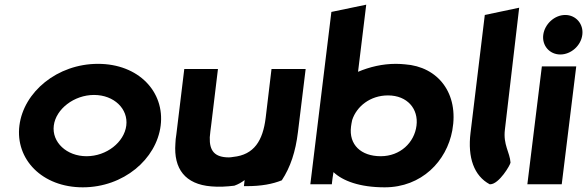

<svg xmlns="http://www.w3.org/2000/svg" viewBox="-20 -778 2511 821"><path d="M210 -241C219 -312 297 -372 382 -372C468 -372 529 -312 520 -241C511 -170 436 -110 350 -110C265 -110 201 -170 210 -241ZM63 -241C45 -97 160 23 334 23C508 23 649 -97 667 -241C685 -385 573 -505 399 -505C225 -505 81 -385 63 -241Z M768 -483 734 -203C732 -190 730 -176 730 -164C722 -56 772 10 883 19C915 22 950 20 982 16C999 10 1013 2 1026 -8L1023 18H1034C1098 18 1145 9 1185 -7C1222 -63 1244 -130 1254 -213L1287 -483H1141L1116 -274C1104 -177 1067 -116 977 -107C971 -106 965 -105 959 -105C898 -105 875 -133 877 -191C878 -208 881 -225 883 -243L912 -483Z M1625 23C1783 23 1890 -89 1914 -220C1943 -378 1854 -493 1711 -503C1699 -504 1688 -505 1673 -505C1615 -505 1561 -492 1511 -471L1546 -758L1397 -727L1307 10H1399L1400 0C1401 -8 1403 -26 1406 -42C1445 -5 1517 23 1625 23ZM1481 -237C1482 -247 1484 -254 1486 -265C1505 -323 1563 -370 1639 -370C1722 -370 1770 -312 1761 -241C1752 -168 1691 -110 1608 -110C1524 -110 1471 -159 1481 -237Z M2074 10H2076C2114 10 2163 -74 2163 -83C2160 -127 2131 -159 2139 -224L2200 -745L2053 -714L1992 -210C1979 -104 2007 -26 2074 10Z M2303 -629C2297 -583 2330 -545 2376 -545C2421 -545 2464 -582 2470 -629C2476 -675 2443 -714 2397 -714C2351 -714 2309 -675 2303 -629ZM2382 10 2444 -494H2297L2235 10Z"/></svg>

Font: Bluebird
Style: SfBdExtObl
Weight: 700
Designer: Jasper
Foundry: Cannot Into Space Fonts
Version: Version 0.98